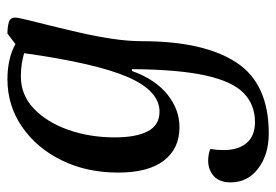

<svg xmlns="http://www.w3.org/2000/svg" viewBox="-136 -366 760 529"><g transform="rotate(-90 244.5 -102.0)"><path d="M141 258Q83 258 44.5 229Q6 200 6 153Q6 122 23.5 106.5Q41 91 66 91Q74 91 82.5 92.5Q91 94 98 97Q95 115 95 134Q95 174 114.5 197Q134 220 172 220Q220 220 252 189Q284 158 300.5 84Q317 10 318 -119H313Q290 -55 248.5 -21.5Q207 12 158 12Q99 12 66 -31Q33 -74 33 -157Q33 -244 67 -313Q101 -382 159.5 -422Q218 -462 290 -462Q347 -462 387 -440L416 -462Q435 -462 447.5 -458Q460 -454 460 -441Q460 -433 453.5 -406.5Q447 -380 437.5 -342Q428 -304 418 -260Q408 -216 401.5 -172.5Q395 -129 395 -91Q395 79 336.5 168.5Q278 258 141 258ZM130 -166Q130 -107 147 -75Q164 -43 201 -43Q258 -43 296 -130Q334 -217 362 -416Q349 -420 333 -422.5Q317 -425 298 -425Q247 -425 209.5 -389.5Q172 -354 151 -295Q130 -236 130 -166Z"/></g></svg>

Font: Petrona Medium
Style: Italic
Weight: 500
Italic angle: -9°
Designer: Ringo R. Seeber
Foundry: Ringo R. Seeber
Version: Version 2.001; ttfautohint (v1.8.3)